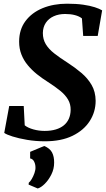

<svg xmlns="http://www.w3.org/2000/svg" viewBox="-20 -772 588 1064"><path d="M229 11Q177.5 11 130.2 3Q83 -5 49.2 -15.8Q15.5 -26.5 3.5 -35.5L31 -184.5H111.5L117 -77.5Q134.5 -63.5 164.8 -55Q195 -46.5 227.5 -46.5Q262 -46.5 288.8 -54.5Q315.5 -62.5 333.8 -77.5Q352 -92.5 361.5 -114Q371 -135.5 371.5 -163Q372 -194.5 357.2 -220Q342.5 -245.5 313.8 -269Q285 -292.5 243.5 -319Q212.5 -338.5 184.2 -361.2Q156 -384 133.8 -410.8Q111.5 -437.5 98.8 -469.8Q86 -502 86 -541Q86 -608 121 -655Q156 -702 216.2 -726.8Q276.5 -751.5 351.5 -751.5Q402.5 -751.5 440.8 -746Q479 -740.5 505.2 -732Q531.5 -723.5 546 -714.5L521.5 -573H441L434 -670Q419 -682 395.2 -688.2Q371.5 -694.5 341 -694.5Q305.5 -694.5 277.8 -682Q250 -669.5 234 -645.8Q218 -622 217.5 -589Q217.5 -554 233.8 -527Q250 -500 281 -475.8Q312 -451.5 356 -423.5Q395.5 -398 430.8 -368.2Q466 -338.5 487.8 -301Q509.5 -263.5 510 -213.5Q510 -152 477.2 -101Q444.5 -50 382 -19.5Q319.5 11 229 11ZM138.5 251 139.5 240.5Q147 235 155.8 220.2Q164.5 205.5 171 187.2Q177.5 169 176.5 153.5Q176 137 168.8 122.8Q161.5 108.5 147 106V69.5L225 37Q256.5 50 268.5 73Q280.5 96 280 129.5Q280 164.5 264.5 195.2Q249 226 228 246.8Q207 267.5 189 272.5Z"/></svg>

Font: Merriweather
Style: Bold Italic
Weight: 700
Italic angle: -7.8°
Version: Version 2.101